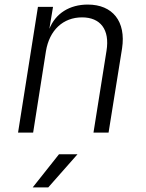

<svg xmlns="http://www.w3.org/2000/svg" viewBox="-20 -580 640 840"><path d="M59 0H125L181 -356C196 -448 256 -504 339 -504C419 -504 461 -451 446 -358L389 0H455L514 -368C532 -486 473 -560 364 -560C284 -560 223 -521 196 -454L212 -550H146ZM123 240H191L319 95H238Z"/></svg>

Font: JetBrains Mono ExtraLight
Style: Italic
Weight: 240
Italic angle: -9°
Monospace: yes
Designer: Philipp Nurullin, Konstantin Bulenkov
Foundry: JetBrains
Version: Version 2.305